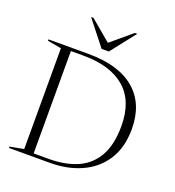

<svg xmlns="http://www.w3.org/2000/svg" viewBox="-163 -1062 1081 1188"><g transform="rotate(20 377.5 -467.5)"><path d="M31.5 0V-9L122.5 -26V-689.5L31.5 -706V-715H296Q495 -715 600.5 -625Q706 -535 706 -369.5Q706 -247.5 652.8 -165.2Q599.5 -83 508 -41.5Q416.5 0 301.5 0ZM639 -365Q639 -529.5 542.8 -612Q446.5 -694.5 268 -694.5H186.5V-20.5H285Q394.5 -20.5 473.8 -55.5Q553 -90.5 596 -166.5Q639 -242.5 639 -365ZM536 -935 408 -772H360.5L232 -935H248L384 -820.5L520 -935Z"/></g></svg>

Font: Newsreader Display Light
Style: Regular
Weight: 300
Designer: Hugues Gentile
Foundry: Production Type
Version: Version 1.001